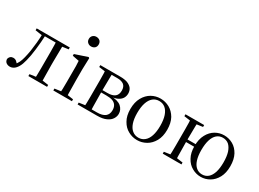

<svg xmlns="http://www.w3.org/2000/svg" viewBox="-31 -1307 2620 1939"><g transform="rotate(30 1279.5 -337.5)"><path d="M81 12Q105 12 126 -2Q147 -15 166 -47Q184 -78 197 -131Q205 -161 211 -196Q217 -231 222 -272Q227 -313 231 -360Q235 -406 237 -459H204Q202 -393 197 -336Q191 -279 184 -231Q176 -183 166 -145Q158 -112 146 -86Q133 -59 114 -38V-29H136V-38Q124 -55 108 -70Q92 -84 69 -84Q50 -84 37 -73Q23 -61 19 -41Q21 -14 39 -1Q57 12 81 12ZM124 -437 216 -423H221V-459H124ZM224 -431H424V-459H224ZM292 0H510V-22L413 -36H391L292 -22ZM361 0H440Q439 -22 439 -59Q438 -96 438 -136Q437 -175 437 -206V-253Q437 -284 438 -324Q438 -363 439 -400Q439 -437 440 -459H361Q362 -437 363 -400Q363 -363 364 -324Q364 -284 364 -253V-206Q364 -175 364 -136Q363 -96 363 -59Q362 -22 361 0ZM395 -423H410L510 -437V-459H395Z M583 0H800V-22L703 -36H683L583 -22ZM654 0H734Q733 -23 732 -61Q731 -99 731 -140Q730 -180 730 -211V-334L734 -463L724 -471L578 -422V-402L655 -387Q657 -357 658 -328Q658 -299 658 -258V-211Q658 -180 658 -140Q657 -99 657 -61Q656 -23 654 0ZM690 -575Q715 -575 732 -590Q748 -605 748 -631Q748 -656 732 -672Q715 -687 690 -687Q667 -687 650 -672Q633 -656 633 -631Q633 -605 650 -590Q667 -575 690 -575Z M866 0H1093Q1158 0 1198 -19Q1238 -37 1256 -66Q1274 -94 1274 -125Q1274 -173 1236 -207Q1198 -240 1113 -242L1114 -238Q1161 -239 1192 -255Q1223 -270 1239 -295Q1254 -320 1254 -350Q1254 -383 1237 -408Q1219 -432 1185 -446Q1150 -459 1099 -459H866V-437L965 -423L975 -431H1081Q1129 -431 1156 -411Q1183 -390 1183 -344Q1183 -297 1155 -274Q1127 -251 1068 -251H993V-224H1071Q1116 -224 1145 -214Q1173 -203 1187 -181Q1201 -159 1201 -125Q1201 -78 1170 -53Q1138 -28 1076 -28H974L965 -36L866 -22ZM935 0H1015Q1014 -22 1013 -59Q1012 -96 1012 -136Q1011 -175 1011 -206V-249Q1011 -282 1012 -323Q1012 -363 1013 -400Q1014 -437 1015 -459H935Q937 -437 938 -400Q938 -363 939 -324Q939 -284 939 -253V-206Q939 -175 939 -136Q938 -96 938 -59Q937 -22 935 0Z M1564 12Q1620 12 1669 -16Q1717 -43 1748 -98Q1778 -152 1778 -230Q1778 -310 1748 -364Q1717 -417 1669 -444Q1620 -471 1564 -471Q1508 -471 1460 -444Q1411 -416 1381 -362Q1350 -307 1350 -227Q1350 -148 1381 -95Q1411 -41 1460 -15Q1508 12 1564 12ZM1564 -16Q1522 -16 1492 -41Q1462 -65 1446 -112Q1430 -159 1430 -227Q1430 -297 1446 -345Q1462 -393 1492 -418Q1522 -443 1564 -443Q1605 -443 1635 -419Q1665 -394 1681 -347Q1697 -299 1697 -230Q1697 -161 1681 -113Q1665 -65 1635 -41Q1605 -16 1564 -16Z M1859 0H2077V-22L1980 -36H1958L1859 -22ZM1859 -437 1958 -423H1980L2077 -437V-459H1859ZM1928 0H2008Q2007 -22 2006 -59Q2005 -96 2005 -138Q2004 -179 2004 -213V-253Q2004 -284 2005 -324Q2005 -363 2006 -400Q2007 -437 2008 -459H1928Q1930 -437 1931 -400Q1931 -363 1932 -324Q1932 -284 1932 -253V-206Q1932 -175 1932 -136Q1931 -96 1931 -59Q1930 -22 1928 0ZM1958 -219H2155V-249H1958ZM2306 12Q2361 12 2408 -16Q2455 -43 2485 -98Q2514 -152 2514 -230Q2514 -310 2485 -364Q2456 -417 2409 -444Q2361 -471 2306 -471Q2252 -471 2205 -444Q2157 -416 2128 -362Q2098 -307 2098 -227Q2098 -148 2128 -95Q2157 -41 2205 -15Q2252 12 2306 12ZM2306 -16Q2266 -16 2237 -41Q2208 -65 2193 -112Q2178 -159 2178 -227Q2178 -297 2193 -345Q2208 -393 2237 -418Q2266 -443 2306 -443Q2347 -443 2376 -419Q2404 -394 2420 -347Q2435 -299 2435 -230Q2435 -161 2420 -113Q2404 -65 2376 -41Q2347 -16 2306 -16Z"/></g></svg>

Font: Source Serif 4 48pt
Style: Regular
Weight: 400
Designer: Frank Grie√ühammer
Foundry: Adobe Systems Incorporated
Version: Version 4.004;hotconv 1.0.116;makeotfexe 2.5.65601